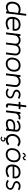

<svg xmlns="http://www.w3.org/2000/svg" viewBox="2844 -3584 928 6657"><g transform="rotate(90 3308.5 -256.0)"><path d="M216 2Q117 -4 72 -75Q27 -146 41 -257Q50 -330 83.5 -386Q117 -442 171.5 -473.5Q226 -505 298 -505Q329 -505 361 -501Q393 -497 433 -477L462 -700H527L441 0H376L383 -48Q351 -26 309 -10Q267 6 216 2ZM387 -106 428 -415Q372 -440 318 -442Q264 -444 219 -423Q174 -402 144.5 -359Q115 -316 107 -250Q98 -183 118.5 -138Q139 -93 180 -73Q221 -53 275 -60.5Q329 -68 387 -106Z M1038 -230H636Q627 -159 655.5 -116.5Q684 -74 736 -59.5Q788 -45 851 -59Q914 -73 976 -115L1006 -60Q955 -24 901.5 -7.5Q848 9 795 11Q669 15 610.5 -59Q552 -133 568 -265Q582 -375 651 -439.5Q720 -504 840 -504Q918 -503 969.5 -470Q1021 -437 1040 -374Q1049 -346 1047.5 -309Q1046 -272 1038 -230ZM840 -441Q792 -441 749.5 -425Q707 -409 678 -375Q649 -341 642 -287L984 -289Q993 -364 953.5 -402.5Q914 -441 840 -441Z M1865 0H1800L1837 -299Q1846 -371 1813 -407.5Q1780 -444 1720 -444Q1656 -444 1611 -406.5Q1566 -369 1557 -296L1520 0H1456L1493 -299Q1503 -374 1467 -409Q1431 -444 1368 -444Q1337 -444 1301.5 -428Q1266 -412 1239.5 -379.5Q1213 -347 1206 -296L1170 0H1105L1167 -500H1232L1224 -446Q1253 -476 1291 -490.5Q1329 -505 1368 -506Q1420 -506 1466.5 -485Q1513 -464 1542 -420Q1575 -465 1624 -485Q1673 -505 1725 -505Q1778 -505 1821 -481Q1864 -457 1887 -410.5Q1910 -364 1901 -296Z M2193 10Q2121 10 2069.5 -22Q2018 -54 1994 -111Q1970 -168 1979 -245Q1990 -331 2029 -389Q2068 -447 2126 -476Q2184 -505 2250 -505Q2323 -505 2374.5 -475Q2426 -445 2449.5 -386Q2473 -327 2463 -237Q2453 -163 2416 -107.5Q2379 -52 2321 -21Q2263 10 2193 10ZM2195 -54Q2253 -54 2296.5 -79.5Q2340 -105 2366.5 -148Q2393 -191 2399 -245Q2410 -331 2371.5 -386Q2333 -441 2248 -441Q2189 -441 2145.5 -415Q2102 -389 2076 -343Q2050 -297 2043 -237Q2036 -186 2050.5 -144.5Q2065 -103 2101 -78.5Q2137 -54 2195 -54Z M2959 0H2893L2930 -300Q2936 -351 2918.5 -382Q2901 -413 2869 -427.5Q2837 -442 2799 -442Q2761 -442 2723.5 -425Q2686 -408 2659.5 -376Q2633 -344 2627 -297L2590 0H2525L2587 -500H2652L2644 -440Q2673 -474 2716 -490.5Q2759 -507 2803 -506Q2861 -506 2907.5 -482.5Q2954 -459 2979 -413Q3004 -367 2996 -297Z M3047 -56 3089 -97Q3150 -49 3212 -50Q3249 -51 3278.5 -67Q3308 -83 3323 -109Q3338 -135 3332 -164Q3326 -186 3306.5 -200Q3287 -214 3260 -223.5Q3233 -233 3204 -242.5Q3175 -252 3150 -267Q3107 -294 3095 -332Q3083 -370 3098 -407Q3113 -444 3149 -471Q3185 -498 3237 -503Q3289 -508 3337.5 -493.5Q3386 -479 3412 -453L3367 -414Q3341 -431 3311 -438.5Q3281 -446 3254 -446Q3218 -445 3190.5 -428Q3163 -411 3156 -376Q3149 -347 3166.5 -329.5Q3184 -312 3219.5 -299Q3255 -286 3300 -270Q3354 -250 3379 -209Q3404 -168 3383 -105Q3367 -56 3326.5 -28.5Q3286 -1 3234.5 5Q3183 11 3132.5 -4Q3082 -19 3047 -56Z M3575 -213 3603 -439H3511L3519 -500H3610L3634 -700H3700L3676 -500H3768L3760 -439H3669L3641 -210Q3632 -146 3630 -114.5Q3628 -83 3638.5 -73Q3649 -63 3678 -63H3707L3699 3H3676Q3633 3 3608.5 -5.5Q3584 -14 3574 -37Q3564 -60 3565.5 -102.5Q3567 -145 3575 -213Z M3808 0 3870 -500H3935L3929 -452Q3965 -488 4012.5 -498.5Q4060 -509 4133 -488L4099 -429Q4065 -442 4033 -437.5Q4001 -433 3975 -416.5Q3949 -400 3933 -377Q3917 -354 3914 -330L3873 0Z M4262 5Q4216 5 4179.5 -12Q4143 -29 4123.5 -62.5Q4104 -96 4110 -147Q4120 -223 4169 -265Q4218 -307 4297 -317.5Q4376 -328 4475 -310L4481 -349Q4486 -388 4465.5 -410.5Q4445 -433 4409.5 -440.5Q4374 -448 4333 -441.5Q4292 -435 4255.5 -416Q4219 -397 4197 -367L4158 -414Q4192 -452 4236 -473Q4280 -494 4326.5 -500.5Q4373 -507 4415.5 -499.5Q4458 -492 4489 -472Q4526 -452 4537 -419Q4548 -386 4545 -342.5Q4542 -299 4536 -247L4505 0H4439L4446 -46Q4405 -20 4358 -7.5Q4311 5 4262 5ZM4451 -112 4472 -257Q4391 -268 4325.5 -261.5Q4260 -255 4219 -225.5Q4178 -196 4171 -140Q4167 -105 4185 -86Q4203 -67 4235 -60.5Q4267 -54 4305.5 -59Q4344 -64 4382.5 -77.5Q4421 -91 4451 -112Z M5014 -62Q4956 -15 4897 0Q4838 15 4786.5 3Q4735 -9 4696.5 -44.5Q4658 -80 4639 -134Q4620 -188 4629 -258Q4637 -325 4668.5 -376Q4700 -427 4746.5 -458.5Q4793 -490 4847.5 -499.5Q4902 -509 4956.5 -493.5Q5011 -478 5058 -434L5014 -388Q4969 -427 4917 -434.5Q4865 -442 4817 -422Q4769 -402 4735 -358Q4701 -314 4694 -250Q4685 -185 4708.5 -139Q4732 -93 4776 -72.5Q4820 -52 4873.5 -61Q4927 -70 4979 -115ZM4785 188Q4762 188 4743 176.5Q4724 165 4715 146L4745 126Q4754 142 4770 147Q4786 152 4803.5 147.5Q4821 143 4833.5 131Q4846 119 4847 100Q4848 77 4831 67.5Q4814 58 4790.5 61.5Q4767 65 4749 80V39L4805 -30L4843 -17L4806 25Q4844 24 4864 40Q4884 56 4888 80.5Q4892 105 4881 129.5Q4870 154 4845.5 171Q4821 188 4785 188Z M5333 10Q5261 10 5209.5 -22Q5158 -54 5134 -111Q5110 -168 5119 -245Q5130 -331 5169 -389Q5208 -447 5266 -476Q5324 -505 5390 -505Q5463 -505 5514.5 -475Q5566 -445 5589.5 -386Q5613 -327 5603 -237Q5593 -163 5556 -107.5Q5519 -52 5461 -21Q5403 10 5333 10ZM5335 -54Q5393 -54 5436.5 -79.5Q5480 -105 5506.5 -148Q5533 -191 5539 -245Q5550 -331 5511.5 -386Q5473 -441 5388 -441Q5329 -441 5285.5 -415Q5242 -389 5216 -343Q5190 -297 5183 -237Q5176 -186 5190.5 -144.5Q5205 -103 5241 -78.5Q5277 -54 5335 -54ZM5455 -580Q5437 -580 5425.5 -589Q5414 -598 5406 -610Q5398 -622 5390 -631Q5382 -640 5371 -641Q5350 -641 5336.5 -621.5Q5323 -602 5320 -580L5275 -582Q5281 -629 5309 -656.5Q5337 -684 5372 -684Q5394 -684 5405.5 -675Q5417 -666 5423.5 -654Q5430 -642 5436.5 -633Q5443 -624 5455 -624Q5473 -624 5484.5 -641.5Q5496 -659 5498 -683L5543 -681Q5537 -635 5515 -607.5Q5493 -580 5455 -580Z M6157 -230H5755Q5746 -159 5774.5 -116.5Q5803 -74 5855 -59.5Q5907 -45 5970 -59Q6033 -73 6095 -115L6125 -60Q6074 -24 6020.5 -7.5Q5967 9 5914 11Q5788 15 5729.5 -59Q5671 -133 5687 -265Q5701 -375 5770 -439.5Q5839 -504 5959 -504Q6037 -503 6088.5 -470Q6140 -437 6159 -374Q6168 -346 6166.5 -309Q6165 -272 6157 -230ZM5959 -441Q5911 -441 5868.5 -425Q5826 -409 5797 -375Q5768 -341 5761 -287L6103 -289Q6112 -364 6072.5 -402.5Q6033 -441 5959 -441Z M6217 -56 6259 -97Q6320 -49 6382 -50Q6419 -51 6448.5 -67Q6478 -83 6493 -109Q6508 -135 6502 -164Q6496 -186 6476.5 -200Q6457 -214 6430 -223.5Q6403 -233 6374 -242.5Q6345 -252 6320 -267Q6277 -294 6265 -332Q6253 -370 6268 -407Q6283 -444 6319 -471Q6355 -498 6407 -503Q6459 -508 6507.5 -493.5Q6556 -479 6582 -453L6537 -414Q6511 -431 6481 -438.5Q6451 -446 6424 -446Q6388 -445 6360.5 -428Q6333 -411 6326 -376Q6319 -347 6336.5 -329.5Q6354 -312 6389.5 -299Q6425 -286 6470 -270Q6524 -250 6549 -209Q6574 -168 6553 -105Q6537 -56 6496.5 -28.5Q6456 -1 6404.5 5Q6353 11 6302.5 -4Q6252 -19 6217 -56Z"/></g></svg>

Font: Kulim Park Light
Style: Italic
Weight: 300
Italic angle: -8°
Designer: Noponies / Dale Sattler
Foundry: Noponies
Version: Version 1.000; ttfautohint (v1.8.3)